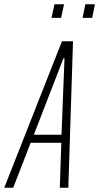

<svg xmlns="http://www.w3.org/2000/svg" viewBox="-59 -882 466 902"><path d="M-39 0 232 -688H284L262 0H222L229 -211H85L3 0ZM100 -249H230L244 -608H239ZM329 -798 342 -862H387L374 -798ZM183 -798 197 -862H242L228 -798Z"/></svg>

Font: Saira UltraCondensed ExtraLight
Style: Italic
Weight: 250
Width: 1
Italic angle: -12°
Designer: Hector Gatti with collaboration of the Omnibus-Type team
Foundry: Omnibus-Type
Version: Version 1.101